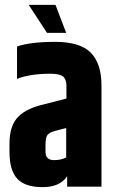

<svg xmlns="http://www.w3.org/2000/svg" viewBox="-20 -767 477 789"><path d="M98 -747H208L252 -632H173ZM167 -171V-143Q167 -109 202 -109Q232 -109 252 -120V-241L206 -229Q181 -222 174 -211Q167 -200 167 -171ZM50 -576Q105 -595 207 -595Q309 -595 353 -550.5Q397 -506 397 -416V0H256V-43Q227 2 155 2Q83 2 51 -32.5Q19 -67 19 -143V-177Q19 -244 48.5 -280Q78 -316 144 -334L253 -362V-417Q252 -443 238 -453.5Q224 -464 187 -464Q104 -464 50 -443Z"/></svg>

Font: Khand
Style: Bold
Weight: 700
Designer: Devanagari: Sanchit Sawaria, Jyotish Sonowal; Latin: Satya Rajpurohit
Foundry: Indian Type Foundry
Version: Version 1.101;PS 1.0;hotconv 1.0.78;makeotf.lib2.5.61930; tt